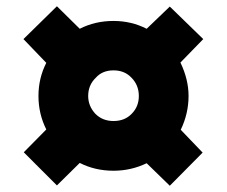

<svg xmlns="http://www.w3.org/2000/svg" viewBox="-20 -710 725 614"><path d="M630 -585 557 -510Q583 -456 583 -403Q583 -347 558 -295L628 -222L523 -116L449 -188Q399 -164 343 -164Q284 -164 235 -189L162 -117L56 -223L128 -296Q103 -346 103 -403Q103 -460 128 -509L55 -585L162 -690L235 -618Q284 -643 343 -643Q400 -643 449 -618L523 -689ZM424 -403Q424 -438 400 -462Q378 -485 343 -485Q307 -485 286 -461Q262 -438 262 -403Q262 -371 285 -346Q308 -323 343 -323Q379 -323 401 -346Q424 -369 424 -403Z"/></svg>

Font: TypoPRO Sinkin Sans
Style: 900 X Black
Weight: 950
Designer: Keith Bates
Foundry: K-Type
Version: Sinkin Sans (version 1.0)  by Keith Bates   •   © 2014   www